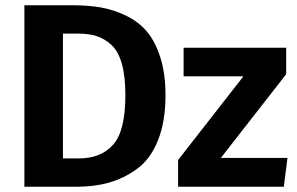

<svg xmlns="http://www.w3.org/2000/svg" viewBox="-20 -712 1131 732"><path d="M254 -692Q314 -692 362 -684Q410 -676 458 -653.5Q506 -631 538.5 -593.5Q571 -556 591 -494Q611 -432 611 -349Q611 -249 582.5 -177.5Q554 -106 503.5 -69Q453 -32 396.5 -16Q340 0 271 0H73V-692ZM277 -584H220V-108H280Q365 -108 411.5 -160.5Q458 -213 458 -349Q458 -421 444.5 -469Q431 -517 404.5 -541Q378 -565 348 -574.5Q318 -584 277 -584ZM1071 -530V-429L822 -110H1076L1062 0H659V-102L908 -421H680V-530Z"/></svg>

Font: FiraGO SemiBold
Style: Regular
Weight: 600
Designer: bBox Type
Foundry: bBox Type GmbH
Version: Version 1.001;PS 001.001;hotconv 1.0.88;makeotf.lib2.5.64775